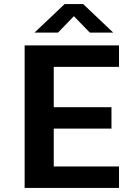

<svg xmlns="http://www.w3.org/2000/svg" viewBox="-20 -923 690 943"><path d="M101 0V-700H564.5V-594.5H244V-396.5H527.5V-291.5H244V-105.5H564.5V0ZM149.5 -763 297.5 -903H388.5L536 -763H421L343 -843.5L265 -763Z"/></svg>

Font: Trispace Thin SemiBold
Style: Regular
Weight: 600
Version: Version 1.210